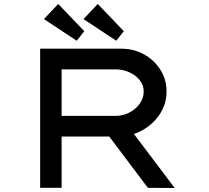

<svg xmlns="http://www.w3.org/2000/svg" viewBox="-20 -945 1051 966"><path d="M182 0V-700H591Q653 -700 704.5 -671.5Q756 -643 787 -594Q818 -545 818 -485Q818 -422 784 -370.5Q750 -319 694 -288.5Q638 -258 571 -258H290V0ZM724 0 486 -316 601 -341 859 1ZM290 -362H561Q599 -362 631.5 -379Q664 -396 683.5 -424Q703 -452 703 -485Q703 -516 683.5 -541Q664 -566 631.5 -581Q599 -596 561 -596H290ZM565 -740 400 -849 472 -925 603 -788ZM366 -740 201 -849 273 -925 404 -788Z"/></svg>

Font: Lexend Zetta
Style: Regular
Weight: 400
Designer: Bonnie Shaver-Troup, Thomas Jockin
Foundry: Lexend
Version: Version 1.007